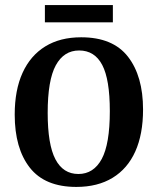

<svg xmlns="http://www.w3.org/2000/svg" viewBox="-20 -728 622 757"><path d="M281 9Q157 9 97.5 -67Q38 -143 38 -276Q38 -373 69 -441Q100 -509 158.5 -545Q217 -581 300 -581Q425 -581 484.5 -504.5Q544 -428 544 -296Q544 -199 513.5 -131Q483 -63 424 -27Q365 9 281 9ZM292 -529Q232 -529 200 -470.5Q168 -412 168 -283Q168 -158 198.5 -100Q229 -42 289 -42Q349 -42 381 -101Q413 -160 413 -290Q413 -415 383 -472Q353 -529 292 -529ZM157 -708H425V-640H157Z"/></svg>

Font: Rasa SemiBold
Style: Regular
Weight: 600
Designer: Anna Giedrys (Yrsa+Rasa design), David Brezina (Yrsa art-direction, Rasa art-direction, design)
Foundry: Rosetta Type Foundry
Version: Version 2.004